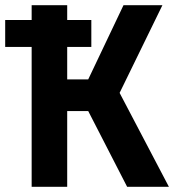

<svg xmlns="http://www.w3.org/2000/svg" viewBox="-20 -720 671 740"><path d="M320 -292H239V0H102V-539H0V-643H102V-700H239V-643H332V-539H239V-414H320L456 -700H606L441 -362L631 0H470Z"/></svg>

Font: PT Mono
Style: Bold
Weight: 700
Monospace: yes
Designer: A.Korolkova, I.Chaeva
Foundry: ParaType Ltd
Version: Version 1.000 OFL